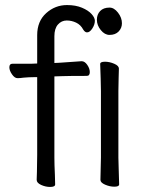

<svg xmlns="http://www.w3.org/2000/svg" viewBox="-20 -728 584 759"><path d="M413 -590Q394 -590 378.5 -609Q363 -628 363 -650Q363 -671 376 -684.5Q389 -698 413 -698Q431 -698 446.5 -678Q462 -658 462 -636Q462 -617 449 -603.5Q436 -590 413 -590ZM29 -476H103L127 -477V-589Q127 -644 162.5 -676Q198 -708 245 -708Q279 -708 304 -697.5Q329 -687 342 -672.5Q355 -658 355 -646Q355 -631 345 -615.5Q335 -600 324 -600Q316 -600 309 -611Q299 -630 281 -638.5Q263 -647 244 -647Q223 -647 209 -631Q195 -615 195 -585V-479L216 -480Q221 -480 302 -486H303Q315 -486 325 -471.5Q335 -457 335 -443Q335 -428 323 -428Q253 -428 227 -427L195 -426V-105Q195 -79 197 -37L198 1Q198 11 178 11Q160 11 142.5 3Q125 -5 125 -17Q125 -35 126 -49L127 -116V-423H114Q95 -423 73 -421Q59 -419 50 -419H49Q38 -419 27.5 -434Q17 -449 17 -462Q17 -476 29 -476ZM395 -484Q413 -484 431.5 -476Q450 -468 450 -457Q450 -436 449 -421L448 -368V-105L449 -67L451 1Q451 10 432 10Q414 10 395.5 2Q377 -6 377 -17L379 -105V-368L378 -417L376 -475Q376 -484 395 -484Z"/></svg>

Font: Iansui 0.93
Style: Regular
Weight: 400
Designer: But Ko / Fontworks Inc.
Foundry: zi-hi.com / Fontworks Inc.
Version: Version 0.931